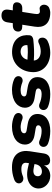

<svg xmlns="http://www.w3.org/2000/svg" viewBox="922 -1606 695 2579"><g transform="rotate(-90 1269.5 -316.5)"><path d="M196 11C254 11 306 -13 338 -72C333 -17 359 9 405 9C457 9 489 -20 498 -76L527 -263C548 -393 492 -503 313 -503C262 -503 212 -496 153 -475C51 -441 100 -326 187 -355C229 -371 250 -377 289 -377C352 -377 379 -350 371 -303L367 -275L302 -290C129 -328 27 -249 27 -145C27 -62 101 11 196 11ZM192 -156C192 -196 223 -228 303 -211L355 -201L353 -188C345 -136 308 -101 255 -101C218 -101 192 -122 192 -156Z M800 11C937 11 1028 -50 1028 -162C1028 -231 984 -277 893 -292L804 -307C778 -312 769 -324 769 -339C769 -367 795 -387 851 -387C884 -387 923 -378 955 -365C1036 -335 1080 -442 995 -476C954 -494 901 -503 859 -503C699 -503 617 -421 617 -329C617 -261 662 -213 744 -200L833 -185C864 -179 876 -169 876 -150C876 -125 852 -105 799 -105C757 -105 712 -115 671 -133C590 -166 547 -51 633 -18C676 0 738 11 800 11Z M1295 11C1432 11 1523 -50 1523 -162C1523 -231 1479 -277 1388 -292L1299 -307C1273 -312 1264 -324 1264 -339C1264 -367 1290 -387 1346 -387C1379 -387 1418 -378 1450 -365C1531 -335 1575 -442 1490 -476C1449 -494 1396 -503 1354 -503C1194 -503 1112 -421 1112 -329C1112 -261 1157 -213 1239 -200L1328 -185C1359 -179 1371 -169 1371 -150C1371 -125 1347 -105 1294 -105C1252 -105 1207 -115 1166 -133C1085 -166 1042 -51 1128 -18C1171 0 1233 11 1295 11Z M1851 11C1901 11 1962 0 2009 -25C2085 -63 2057 -182 1976 -142C1946 -127 1906 -117 1869 -117C1797 -117 1749 -152 1746 -210C1843 -202 1942 -207 2028 -217C2051 -220 2081 -233 2085 -266C2099 -382 2041 -497 1869 -502C1710 -507 1592 -387 1590 -218C1588 -86 1694 11 1851 11ZM1758 -295 1759 -301C1769 -346 1811 -390 1871 -387C1932 -383 1957 -347 1953 -296C1891 -287 1824 -290 1758 -295Z M2389 11C2403 11 2414 9 2432 4C2466 -3 2496 -29 2496 -76C2496 -103 2474 -132 2445 -132C2430 -132 2429 -128 2409 -128C2374 -128 2364 -149 2374 -206L2399 -365H2451C2499 -365 2528 -396 2528 -439C2528 -474 2502 -492 2459 -492H2420L2429 -550C2438 -610 2410 -644 2352 -644C2299 -644 2267 -618 2259 -565L2248 -492H2220C2167 -492 2135 -466 2135 -419C2135 -384 2160 -365 2203 -365H2227L2201 -198C2181 -76 2239 11 2389 11Z"/></g></svg>

Font: SN Pro Heavy
Style: Italic
Weight: 800
Italic angle: -9°
Designer: Tobias Whetton
Foundry: Supernotes
Version: Version 1.001;Glyphs 3.2 (3249)